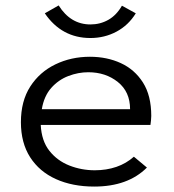

<svg xmlns="http://www.w3.org/2000/svg" viewBox="-20 -677 640 707"><path d="M327 10Q247 10 186 -17.5Q125 -45 91 -98Q57 -151 57 -227Q57 -305 91.5 -358.5Q126 -412 184 -440Q242 -468 311 -468Q374 -468 425 -444.5Q476 -421 506.5 -373Q537 -325 537 -250Q537 -242 536 -233.5Q535 -225 534 -217H130Q133 -158 162 -121.5Q191 -85 235.5 -67.5Q280 -50 329 -50Q372 -50 408.5 -62.5Q445 -75 473 -100L521 -60Q451 10 327 10ZM134 -275H459Q459 -339 414 -375Q369 -411 305 -411Q268 -411 231.5 -397Q195 -383 168.5 -353Q142 -323 134 -275ZM429 -656 480 -628Q453 -584 409 -560.5Q365 -537 313 -537Q207 -537 145 -628L196 -657Q240 -587 313 -587Q349 -587 379 -604Q409 -621 429 -656Z"/></svg>

Font: Inconsolata Expanded
Style: Regular
Weight: 400
Width: 7
Monospace: yes
Designer: Raph Levien, Cyreal, Brenton Simpson
Foundry: Raph Levien, Cyreal, Google
Version: Version 3.000; ttfautohint (v1.8.2.53-6de2)